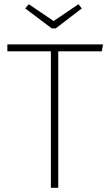

<svg xmlns="http://www.w3.org/2000/svg" viewBox="-20 -893 520 913"><path d="M464 -649H257V0H222V-649H15V-682H470ZM369 -853 245 -758H226L100 -853L117 -873L235 -793L353 -873Z"/></svg>

Font: FiraSans
Style: Regular
Weight: 200
Designer: Carrois Corporate & Edenspiekermann AG
Foundry: Carrois Corporate GbR & Edenspiekermann AG
Version: Version 3.106;PS 003.106;hotconv 1.0.70;makeotf.lib2.5.58329